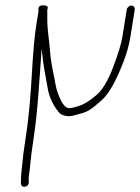

<svg xmlns="http://www.w3.org/2000/svg" viewBox="-20 -496 524 718"><path d="M135.7 -314C142.1 -244.3 150.3 -214.8 159.4 -160.7C164.7 -129.5 183.1 -96.1 199.2 -77C205.9 -69 215 -64.2 226.4 -62.5C248.3 -59.3 258.6 -65.6 275 -69.5C310.1 -77.9 320.5 -86.8 359.2 -120.2C386 -143.3 413.3 -191.1 441.3 -263.7C454.3 -297.6 463.2 -329.6 468 -360L483.9 -460C485.1 -467.9 479.2 -475 471.2 -475C463.3 -475 455.1 -467.9 453.9 -460L438 -360C433.8 -333.3 422.1 -294.9 403.1 -244.8C384 -194.6 363.4 -160 341.3 -141C314.6 -117.9 290.8 -103.7 270.1 -98.5C257.5 -95.3 250 -90.5 235.6 -92C222.1 -93.7 208.8 -112.9 195.7 -149.5C192 -159.8 189.2 -170.7 187.3 -182C182.1 -213.4 170.5 -259.2 167.7 -298.2C164.1 -348.6 157.2 -378.2 156.8 -422L156.9 -441.5C156.9 -445.8 156.9 -451.7 156.7 -459C162.6 -473.4 154.6 -476 139.4 -476C130.1 -476 124.7 -471.8 123.4 -463.5C123 -461.2 123.4 -459 124.4 -457L115.2 -399C109.1 -360.3 103.7 -300.2 99.1 -218.5C95.3 -151.3 88.5 -59.7 76.3 17L67.3 80L61.3 137C59.4 149 58.3 165.3 58 186C57.8 198.4 63.1 203.8 74 202C84 200.4 88.9 192.9 87.6 179.2C86.9 171.4 88.1 157.3 91.3 137L97.5 79L106.1 18C120.3 -71.6 127.7 -200.8 135.7 -314Z"/></svg>

Font: MewTooHand
Style: Ita
Weight: 400
Designer: Mew Too, Robert Jablonski
Version: Version 0.77